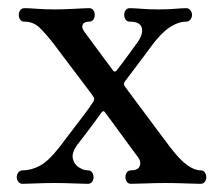

<svg xmlns="http://www.w3.org/2000/svg" viewBox="-20 -450 535 470"><path d="M35 0Q29 0 25 -5Q21 -10 21 -16Q21 -23 25 -28Q29 -33 35 -33Q57 -33 78 -44.5Q99 -56 124 -88Q159 -134 177 -157.5Q195 -181 201 -190Q207 -199 207 -199Q213 -207 209 -213Q205 -219 190.5 -238Q176 -257 159 -279.5Q142 -302 128.5 -320Q115 -338 112 -342Q91 -369 76 -383Q61 -397 40 -397Q33 -397 29.5 -402Q26 -407 26 -414Q26 -420 29.5 -425Q33 -430 40 -430Q51 -430 70.5 -428.5Q90 -427 114 -427Q138 -427 163 -428.5Q188 -430 198 -430Q205 -430 208.5 -425Q212 -420 212 -414Q212 -407 208.5 -402Q205 -397 198 -397Q186 -397 182.5 -390Q179 -383 186 -373L257 -277Q261 -272 266 -278Q271 -284 282 -299Q293 -314 304 -329Q315 -344 317 -347Q331 -367 327 -382Q323 -397 298 -397Q291 -397 287.5 -402Q284 -407 284 -414Q284 -420 287.5 -425Q291 -430 298 -430Q308 -430 326 -428.5Q344 -427 368 -427Q392 -427 409 -428.5Q426 -430 436 -430Q442 -430 446 -425Q450 -420 450 -414Q450 -407 446 -402Q442 -397 436 -397Q416 -397 394.5 -382.5Q373 -368 349 -335Q345 -329 332 -312Q319 -295 306 -277.5Q293 -260 286 -251Q281 -244 286 -238Q291 -231 307 -209.5Q323 -188 342.5 -162Q362 -136 377.5 -115Q393 -94 397 -89Q420 -59 438 -46Q456 -33 471 -33Q478 -33 481.5 -28Q485 -23 485 -16Q485 -10 481.5 -5Q478 0 471 0Q461 0 435 -1Q409 -2 385 -2Q361 -2 336 -1Q311 0 301 0Q294 0 290.5 -5Q287 -10 287 -16Q287 -23 290.5 -28Q294 -33 301 -33Q318 -33 322 -43.5Q326 -54 318 -65Q315 -69 303.5 -84.5Q292 -100 277.5 -120Q263 -140 251.5 -155.5Q240 -171 237 -175Q233 -181 228 -174Q224 -168 211 -150.5Q198 -133 185 -116Q172 -99 168 -94Q155 -75 158.5 -61Q162 -47 173.5 -40Q185 -33 195 -33Q202 -33 205.5 -28Q209 -23 209 -16Q209 -10 205.5 -5Q202 0 195 0Q185 0 160.5 -1Q136 -2 113 -2Q89 -2 67.5 -1Q46 0 35 0Z"/></svg>

Font: TsukuhouMincho
Style: Regular
Weight: 400
Designer: Iose
Foundry: Typographish
Version: Version 1.001; ttfautohint (v1.8.3)